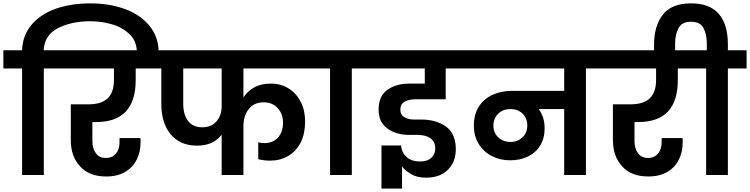

<svg xmlns="http://www.w3.org/2000/svg" viewBox="-41 -1038 4449 1139"><path d="M495 -1018C495 -1018 495 -1018 495 -1018C418 -1018 349 -1007 289 -986C228 -964 181 -932 146 -891C111 -849 92 -799 90 -740C90 -740 -21 -740 -21 -740C-21 -740 -21 -632 -21 -632C-21 -632 90 -632 90 -632C90 -632 90 0 90 0C90 0 219 0 219 0C219 0 219 -632 219 -632C219 -632 330 -632 330 -632C330 -632 330 -740 330 -740C330 -740 218 -740 218 -740C218 -740 218 -740 218 -740C221 -800 250 -844 303 -871C356 -898 420 -912 495 -912C495 -912 495 -912 495 -912C542 -912 587 -905 629 -892C671 -879 705 -858 732 -831C758 -803 771 -768 771 -726C771 -726 771 -711 771 -711C771 -711 900 -711 900 -711C900 -711 900 -728 900 -728C900 -728 900 -728 900 -728C900 -787 883 -838 848 -882C813 -926 765 -960 704 -983C643 -1006 573 -1018 495 -1018Z M529 -314C529 -314 529 -314 529 -314C686 -314 764 -397 764 -563C764 -563 764 -632 764 -632C764 -632 862 -632 862 -632C862 -632 862 -740 862 -740C862 -740 288 -740 288 -740C288 -740 288 -632 288 -632C288 -632 635 -632 635 -632C635 -632 635 -563 635 -563C635 -563 635 -563 635 -563C635 -516 623 -480 599 -456C574 -431 535 -419 482 -419C482 -419 379 -419 379 -419C379 -419 379 -207 379 -207C379 -207 379 -207 379 -207C379 -143 397 -91 434 -51C470 -11 522 9 590 9C590 9 590 9 590 9C653 9 703 -10 739 -47C775 -84 793 -135 793 -198C793 -198 793 -198 793 -198C793 -206 793 -213 792 -219C792 -219 668 -219 668 -219C668 -219 668 -194 668 -194C668 -194 668 -194 668 -194C668 -166 661 -144 647 -127C632 -110 613 -101 588 -101C588 -101 588 -101 588 -101C561 -101 541 -110 528 -129C514 -147 507 -171 507 -201C507 -201 507 -314 507 -314C507 -314 529 -314 529 -314Z M1848 -632C1848 -632 1848 -740 1848 -740C1848 -740 821 -740 821 -740C821 -740 821 -632 821 -632C821 -632 916 -632 916 -632C916 -632 916 -422 916 -422C916 -422 916 -422 916 -422C916 -347 934 -287 971 -242C1008 -197 1060 -174 1128 -174C1128 -174 1128 -174 1128 -174C1193 -174 1241 -196 1274 -239C1274 -239 1274 0 1274 0C1274 0 1403 0 1403 0C1403 0 1403 -287 1403 -287C1403 -287 1403 -287 1403 -287C1403 -328 1413 -363 1434 -390C1454 -417 1484 -431 1524 -431C1524 -431 1524 -431 1524 -431C1557 -431 1585 -420 1606 -397C1627 -374 1638 -345 1638 -310C1638 -310 1638 -310 1638 -310C1638 -273 1628 -244 1608 -222C1587 -200 1561 -189 1528 -189C1528 -189 1528 -189 1528 -189C1515 -189 1503 -191 1491 -194C1491 -194 1491 -94 1491 -94C1491 -94 1491 -94 1491 -94C1512 -88 1536 -85 1561 -85C1561 -85 1561 -85 1561 -85C1601 -85 1637 -94 1669 -113C1700 -131 1725 -158 1743 -193C1760 -228 1769 -269 1769 -317C1769 -317 1769 -317 1769 -317C1769 -360 1761 -398 1744 -432C1727 -466 1703 -493 1672 -513C1641 -532 1606 -542 1565 -542C1565 -542 1565 -542 1565 -542C1528 -542 1495 -535 1468 -520C1441 -505 1419 -485 1403 -460C1403 -460 1403 -632 1403 -632C1403 -632 1848 -632 1848 -632ZM1274 -408C1274 -408 1274 -408 1274 -408C1274 -372 1264 -342 1244 -319C1224 -295 1196 -283 1160 -283C1160 -283 1160 -283 1160 -283C1122 -283 1094 -295 1075 -320C1056 -345 1046 -379 1046 -422C1046 -422 1046 -632 1046 -632C1046 -632 1274 -632 1274 -632C1274 -632 1274 -408 1274 -408Z M2046 0C2046 0 2046 -632 2046 -632C2046 -632 2157 -632 2157 -632C2157 -632 2157 -740 2157 -740C2157 -740 1806 -740 1806 -740C1806 -740 1806 -632 1806 -632C1806 -632 1917 -632 1917 -632C1917 -632 1917 0 1917 0C1917 0 2046 0 2046 0Z M2422 -449C2422 -449 2603 -449 2603 -449C2603 -449 2603 -632 2603 -632C2603 -632 2742 -632 2742 -632C2742 -632 2742 -740 2742 -740C2742 -740 2109 -740 2109 -740C2109 -740 2109 -632 2109 -632C2109 -632 2479 -632 2479 -632C2479 -632 2479 -542 2479 -542C2479 -542 2388 -542 2388 -542C2388 -542 2388 -542 2388 -542C2335 -542 2292 -530 2257 -505C2222 -480 2205 -441 2205 -389C2205 -389 2205 -389 2205 -389C2205 -340 2221 -303 2254 -278C2287 -253 2327 -240 2374 -238C2374 -238 2433 -238 2433 -238C2433 -238 2433 -238 2433 -238C2465 -238 2491 -232 2511 -219C2531 -206 2541 -185 2541 -156C2541 -156 2541 -156 2541 -156C2541 -134 2533 -116 2518 -102C2502 -87 2479 -80 2450 -80C2450 -80 2450 -80 2450 -80C2417 -80 2391 -89 2372 -106C2352 -123 2341 -146 2338 -175C2338 -175 2222 -175 2222 -175C2222 -175 2222 81 2222 81C2222 81 2344 81 2344 81C2344 81 2344 -51 2344 -51C2344 -51 2344 -51 2344 -51C2356 -34 2374 -19 2398 -5C2421 9 2451 16 2487 16C2487 16 2487 16 2487 16C2542 16 2586 0 2617 -32C2648 -63 2663 -104 2663 -153C2663 -153 2663 -153 2663 -153C2663 -215 2643 -260 2604 -288C2565 -315 2516 -329 2457 -329C2457 -329 2413 -329 2413 -329C2413 -329 2413 -329 2413 -329C2389 -329 2370 -334 2356 -344C2341 -353 2334 -368 2334 -388C2334 -388 2334 -388 2334 -388C2334 -410 2343 -426 2360 -435C2377 -444 2397 -449 2422 -449Z M3546 -740C3546 -740 2694 -740 2694 -740C2694 -740 2694 -632 2694 -632C2694 -632 3306 -632 3306 -632C3306 -632 3306 -499 3306 -499C3306 -499 2997 -499 2997 -499C2997 -499 2997 -499 2997 -499C2954 -499 2916 -491 2882 -476C2847 -460 2820 -437 2800 -406C2780 -375 2770 -337 2770 -293C2770 -293 2770 -293 2770 -293C2770 -251 2780 -215 2799 -184C2818 -153 2844 -129 2877 -112C2910 -95 2946 -87 2986 -87C2986 -87 2986 -87 2986 -87C3024 -87 3059 -94 3090 -109C3121 -124 3145 -145 3163 -174C3181 -203 3190 -237 3190 -276C3190 -276 3190 -276 3190 -276C3190 -321 3178 -359 3155 -391C3155 -391 3306 -391 3306 -391C3306 -391 3306 0 3306 0C3306 0 3435 0 3435 0C3435 0 3435 -632 3435 -632C3435 -632 3546 -632 3546 -632C3546 -632 3546 -740 3546 -740ZM2988 -196C2988 -196 2988 -196 2988 -196C2958 -196 2934 -205 2915 -223C2896 -241 2886 -264 2886 -293C2886 -293 2886 -293 2886 -293C2886 -322 2896 -345 2915 -364C2934 -382 2958 -391 2988 -391C2988 -391 2988 -391 2988 -391C3017 -391 3040 -382 3059 -364C3078 -345 3087 -322 3087 -294C3087 -294 3087 -294 3087 -294C3087 -265 3078 -242 3059 -224C3040 -205 3017 -196 2988 -196Z M3745 -314C3745 -314 3745 -314 3745 -314C3902 -314 3980 -397 3980 -563C3980 -563 3980 -632 3980 -632C3980 -632 4078 -632 4078 -632C4078 -632 4078 -740 4078 -740C4078 -740 3504 -740 3504 -740C3504 -740 3504 -632 3504 -632C3504 -632 3851 -632 3851 -632C3851 -632 3851 -563 3851 -563C3851 -563 3851 -563 3851 -563C3851 -516 3839 -480 3815 -456C3790 -431 3751 -419 3698 -419C3698 -419 3595 -419 3595 -419C3595 -419 3595 -207 3595 -207C3595 -207 3595 -207 3595 -207C3595 -143 3613 -91 3650 -51C3686 -11 3738 9 3806 9C3806 9 3806 9 3806 9C3869 9 3919 -10 3955 -47C3991 -84 4009 -135 4009 -198C4009 -198 4009 -198 4009 -198C4009 -206 4009 -213 4008 -219C4008 -219 3884 -219 3884 -219C3884 -219 3884 -194 3884 -194C3884 -194 3884 -194 3884 -194C3884 -166 3877 -144 3863 -127C3848 -110 3829 -101 3804 -101C3804 -101 3804 -101 3804 -101C3777 -101 3757 -110 3744 -129C3730 -147 3723 -171 3723 -201C3723 -201 3723 -314 3723 -314C3723 -314 3745 -314 3745 -314Z M4277 -740C4277 -740 4277 -773 4277 -773C4277 -773 4277 -773 4277 -773C4277 -936 4204 -1018 4059 -1018C4059 -1018 4059 -1018 4059 -1018C3982 -1018 3927 -996 3892 -952C3857 -908 3839 -848 3839 -773C3839 -773 3839 -711 3839 -711C3839 -711 3964 -711 3964 -711C3964 -711 3964 -780 3964 -780C3964 -780 3964 -780 3964 -780C3964 -816 3971 -847 3985 -872C3998 -897 4023 -909 4059 -909C4059 -909 4059 -909 4059 -909C4094 -909 4119 -897 4132 -872C4145 -847 4152 -816 4152 -780C4152 -780 4152 -740 4152 -740C4152 -740 4037 -740 4037 -740C4037 -740 4037 -632 4037 -632C4037 -632 4148 -632 4148 -632C4148 -632 4148 0 4148 0C4148 0 4277 0 4277 0C4277 0 4277 -632 4277 -632C4277 -632 4388 -632 4388 -632C4388 -632 4388 -740 4388 -740C4388 -740 4277 -740 4277 -740Z"/></svg>

Font: Girnar Poppins
Style: SemiBold
Weight: 500
Designer: Ninad Kale (Devanagari), Jonny Pinhorn (Latin)
Foundry: Indian Type Foundry
Version: ""